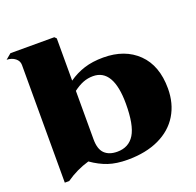

<svg xmlns="http://www.w3.org/2000/svg" viewBox="-136 -839 1006 987"><g transform="rotate(-20 367.0 -345.5)"><path d="M719 -259Q719 -177 681.5 -115Q644 -53 572 -19Q500 15 400 15Q339 15 294.5 0Q250 -15 206 -46Q137 -26 79 15H55V-629Q55 -651 36.5 -665.5Q18 -680 -10 -681L20 -706H260L270 -696V-465Q310 -493 355.5 -507.5Q401 -522 460 -522Q578 -522 648.5 -453Q719 -384 719 -259ZM489 -259Q489 -354 461 -402Q433 -450 378 -450Q349 -450 323.5 -440Q298 -430 270 -409V-144Q270 -90 294.5 -66Q319 -42 364 -42Q427 -42 458 -92.5Q489 -143 489 -259Z"/></g></svg>

Font: FFF_Oezguer-Guendem
Style: Bold
Weight: 700
Designer: bBox Type GmbH
Foundry: bBox Type GmbH
Version: Version 1.004